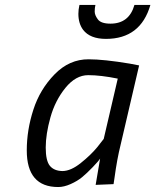

<svg xmlns="http://www.w3.org/2000/svg" viewBox="-20 -751 632 781"><path d="M377.9 -672.4Q390.6 -654.8 429.2 -654.8Q505.4 -654.8 526.9 -731H591.8Q551.8 -592.8 411.1 -592.8Q346.2 -592.8 317.9 -629.9Q298.8 -655.8 298.8 -694.8Q298.8 -711.9 303.2 -731H368.2Q365.2 -718.8 365.2 -704.1Q365.2 -689.5 377.9 -672.4ZM234.4 -55.2Q268.6 -55.7 308.6 -87.9Q349.1 -120.1 376 -152.8L401.9 -186L459 -431.2Q389.6 -445.3 338.9 -445.3Q288.1 -445.3 246.1 -393.6Q204.1 -341.8 185.1 -273.4Q166 -205.1 166 -150.9Q166 -96.7 183.1 -76.2Q200.2 -55.7 234.4 -55.2ZM216.8 9.8Q88.9 9.8 88.9 -139.2Q88.9 -222.2 115.7 -304.7Q142.1 -387.2 202.1 -448.7Q262.2 -510.3 340.8 -509.8Q401.9 -509.8 507.8 -492.2L545.9 -484.9L470.2 -160.2Q456.1 -104 445.8 -27.8L441.9 -2L369.1 1Q383.3 -85 387.2 -106Q381.8 -96.7 357.4 -71.3Q333 -45.9 314 -30.3Q294.9 -14.6 267.6 -2.4Q240.2 9.8 216.8 9.8Z"/></svg>

Font: TitilliumWeb-Italic
Style: Italic
Weight: 400
Italic angle: -13°
Version: Version 1.001;PS 57.000;hotconv 1.0.70;makeotf.lib2.5.55311